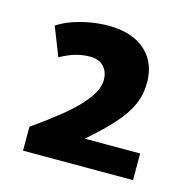

<svg xmlns="http://www.w3.org/2000/svg" viewBox="-70 -844 541 543"><g transform="rotate(15 200.5 -572.0)"><path d="M42 -370V-440Q86 -471 118.5 -497Q151 -523 171.5 -545.5Q192 -568 201.5 -586.5Q211 -605 211 -622Q211 -646 197 -661Q183 -676 157 -676Q136 -676 116 -670.5Q96 -665 70 -651L37 -735Q57 -748 81.5 -756.5Q106 -765 132.5 -769.5Q159 -774 184 -774Q230 -774 262.5 -759Q295 -744 313 -715.5Q331 -687 331 -646Q331 -623 325 -601.5Q319 -580 305 -557.5Q291 -535 266 -508.5Q241 -482 202 -448H364V-370Z"/></g></svg>

Font: Georama ExtraCondensed Thin
Style: Bold
Weight: 700
Version: Version 1.001